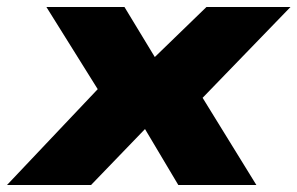

<svg xmlns="http://www.w3.org/2000/svg" viewBox="-58 -526 846 546"><path d="M-38 0 263 -318 267 -197 74 -506H296L390 -351H369L529 -506H768L468 -196L478 -313L671 0H449L349 -168H363L201 0Z"/></svg>

Font: Nunito Sans 7pt Expanded Black
Style: Italic
Weight: 900
Width: 7
Italic angle: -9°
Designer: Vernon Adams
Foundry: Vernon Adams
Version: Version 3.101;gftools[0.9.27]